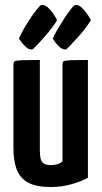

<svg xmlns="http://www.w3.org/2000/svg" viewBox="-20 -741 408 771"><path d="M184 10Q125 10 92.5 -8Q60 -26 47 -60.5Q34 -95 34 -145V-481Q34 -491 38 -494.5Q42 -498 64.5 -499Q87 -500 140 -500V-138Q140 -118 143 -104.5Q146 -91 155.5 -84.5Q165 -78 184 -78Q195 -78 208 -81Q221 -84 231 -93V-481Q231 -491 235 -494.5Q239 -498 260 -499Q281 -500 333 -500V-27Q308 -13 268 -1.5Q228 10 184 10ZM111 -543Q98 -540 85.5 -551Q73 -562 64.5 -574Q56 -586 56 -586Q64 -605 77 -627.5Q90 -650 104 -670.5Q118 -691 129.5 -705Q141 -719 144 -720Q161 -725 180 -703.5Q199 -682 209 -660Q204 -650 190.5 -632Q177 -614 160.5 -595Q144 -576 130 -561.5Q116 -547 111 -543ZM246 -543Q234 -540 221 -551Q208 -562 200 -574Q192 -586 192 -586Q200 -605 213.5 -627.5Q227 -650 240.5 -670.5Q254 -691 265 -705Q276 -719 280 -720Q296 -725 315 -703.5Q334 -682 345 -660Q339 -650 326 -632Q313 -614 296 -595Q279 -576 265 -561.5Q251 -547 246 -543Z"/></svg>

Font: Yanone Kaffeesatz ExtraLight SemiBold
Style: Regular
Weight: 600
Version: Version 2.003